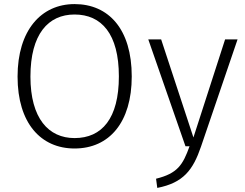

<svg xmlns="http://www.w3.org/2000/svg" viewBox="-20 -716 1199 940"><path d="M345 -696C181 -696 66 -567 66 -341C66 -113 180 11 345 11C515 11 625 -117 625 -342C625 -573 512 -696 345 -696ZM345 -645C477 -645 562 -550 562 -342C562 -136 479 -40 345 -40C218 -40 129 -136 129 -341C129 -549 216 -645 345 -645ZM1143 -523H1082L927 -43L769 -523H706L888 0H908C875 92 849 133 744 159L750 204C878 179 925 116 964 2Z"/></svg>

Font: FiraGO Light
Style: Regular
Weight: 300
Designer: bBox Type
Foundry: bBox Type GmbH
Version: Version 1.001;PS 001.001;hotconv 1.0.88;makeotf.lib2.5.64775